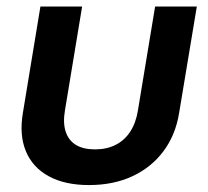

<svg xmlns="http://www.w3.org/2000/svg" viewBox="-20 -542 622 573"><path d="M245.6 10.3Q173.8 10.3 125.7 -15.9Q77.6 -42 57.4 -90.3Q37.1 -138.7 48.3 -205.1L100.6 -522.5H225.1L173.8 -212.4Q167.5 -175.3 176 -149.2Q184.6 -123 206.5 -109.6Q228.5 -96.2 263.7 -96.2Q298.3 -96.2 325 -109.6Q351.6 -123 368.7 -149.2Q385.7 -175.3 391.6 -212.4L442.9 -522.5H567.4L514.6 -205.1Q503.9 -138.7 467.5 -90.3Q431.2 -42 374.8 -15.9Q318.4 10.3 245.6 10.3Z"/></svg>

Font: Inter 28pt SemiBold
Style: Italic
Weight: 600
Italic angle: -9.3988°
Designer: Rasmus Andersson
Foundry: rsms
Version: Version 4.001;git-66647c0bb